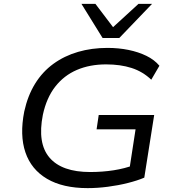

<svg xmlns="http://www.w3.org/2000/svg" viewBox="-20 -961 905 990"><path d="M432 9Q304 9 222.5 -39Q141 -87 111 -175.5Q81 -264 105 -386Q123 -468 161 -529.5Q199 -591 255.5 -632Q312 -673 382.5 -693.5Q453 -714 534 -714Q592 -714 643 -703.5Q694 -693 735 -673Q776 -653 802 -622L760 -550Q716 -592 658.5 -610.5Q601 -629 527 -629Q443 -629 376.5 -600.5Q310 -572 265 -514.5Q220 -457 201 -369Q172 -222 235.5 -148Q299 -74 445 -74Q508 -74 566 -83Q624 -92 674 -111L644 -67L679 -294H478L489 -368H775L724 -45Q689 -30 639.5 -17.5Q590 -5 536 2Q482 9 432 9ZM509 -765 400 -941H472L563 -821L694 -941H764L595 -765Z"/></svg>

Font: Nunito Sans 7pt SemiExpanded
Style: Italic
Weight: 400
Width: 6
Italic angle: -9°
Designer: Vernon Adams
Foundry: Vernon Adams
Version: Version 3.101;gftools[0.9.27]